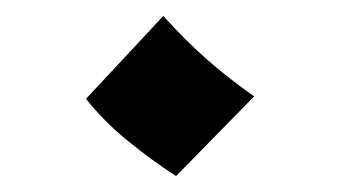

<svg xmlns="http://www.w3.org/2000/svg" viewBox="-20 -419 427 241"><path d="M201 -198Q170 -218 140 -242.5Q110 -267 88 -295L185 -399Q212 -369 238.5 -345.5Q265 -322 299 -298Z"/></svg>

Font: Marhey
Style: Regular
Weight: 400
Designer: Nur Syamsi & Bustanul Arifin
Foundry: Namelatype
Version: Version 1.000; ttfautohint (v1.8.4.7-5d5b)